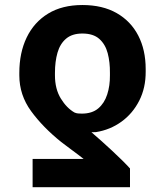

<svg xmlns="http://www.w3.org/2000/svg" viewBox="-20 -573 666 776"><path d="M505.4 183.6H111.8V69.3H317.9Q310.5 63 296.9 53Q283.2 43 265.4 29.5Q247.6 16.1 227.5 1Q153.3 -58.6 105.7 -123.8Q58.1 -189 58.1 -268.6V-278.3Q58.1 -359.9 87.9 -421.6Q117.7 -483.4 174.6 -518.1Q231.4 -552.7 313 -552.7Q394.5 -552.7 451.7 -520Q508.8 -487.3 538.8 -429.2Q568.8 -371.1 568.8 -293.9V-284.2Q569.3 -218.3 542.7 -166Q516.1 -113.8 470.7 -81.1Q425.3 -48.3 368.2 -39.1Q364.3 -39.1 359.6 -38.8Q355 -38.6 349.6 -38.6Q366.7 -23.9 388.4 -4.6Q410.2 14.6 432.1 35.2Q454.1 55.7 473.4 74.7Q492.7 93.8 505.4 107.9ZM424.3 -268.6V-278.3Q424.8 -321.8 415.3 -357.9Q405.8 -394 381.3 -415.8Q356.9 -437.5 313 -437.5Q271.5 -437.5 247.1 -416.7Q222.7 -396 212.4 -360.1Q202.1 -324.2 202.1 -278.3V-268.6Q202.1 -213.4 225.8 -174.8Q249.5 -136.2 281.2 -118.2Q288.1 -115.2 295.2 -114.5Q302.2 -113.8 310.5 -113.8Q352.1 -113.8 377 -134.8Q401.9 -155.8 413.3 -191.2Q424.8 -226.6 424.3 -268.6Z"/></svg>

Font: Inter 28pt
Style: Bold
Weight: 700
Designer: Rasmus Andersson
Foundry: rsms
Version: Version 4.001;git-66647c0bb